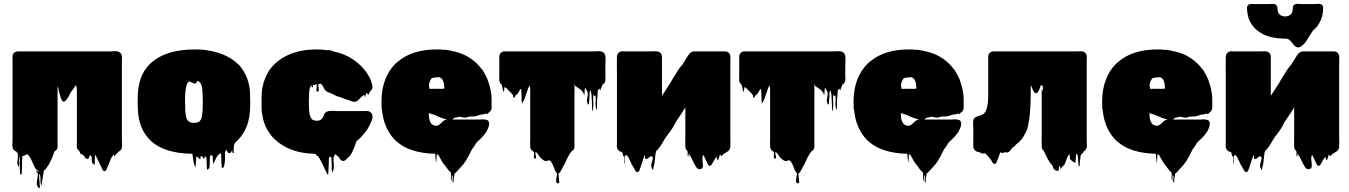

<svg xmlns="http://www.w3.org/2000/svg" viewBox="-20 -786 6984 994"><path d="M611 -59Q611 -49 612 -38Q613 -27 610 -18Q610 -18 608 -14Q607 -11 603 -7Q599 -3 594 -1L586 7Q585 10 582 11L576 18Q575 19 574 21.5Q573 24 572 23Q570 20 570 13Q557 26 550.5 44.5Q544 63 536 80Q535 84 531 92Q527 100 520 100Q514 99 510 90.5Q506 82 504 78L477 22Q476 20 475 18Q474 16 473 15Q471 28 471 41.5Q471 55 469 69Q468 70 467 67.5Q466 65 465 64Q463 62 460 60Q457 58 457 55Q454 43 455 39Q456 35 455.5 31Q455 27 449 17Q451 15 448 17.5Q445 20 445 20Q442 24 439.5 31.5Q437 39 429 36Q422 34 419.5 28.5Q417 23 413 19Q408 13 409.5 15.5Q411 18 406 14Q404 12 402 11Q402 12 400 14Q399 15 398.5 12Q398 9 396 8Q395 5 393 1.5Q391 -2 389 -6Q384 -9 380 -16Q380 -17 379.5 -17.5Q379 -18 379 -19Q379 -20 378.5 -21Q378 -22 378 -23Q377 -29 377.5 -35.5Q378 -42 378 -48V-325L374 -345Q371 -343 369 -339.5Q367 -336 366 -335Q361 -328 356.5 -322Q352 -316 347 -309Q347 -308 346.5 -308Q346 -308 346 -307L342 -300Q341 -298 340 -296Q339 -294 338 -292L334 -285Q332 -281 326.5 -273Q321 -265 314.5 -261Q308 -257 302 -265Q301 -267 300 -269Q299 -271 298 -272Q296 -275 294 -281Q292 -288 290 -295Q288 -302 286 -309Q282 -327 282 -329Q282 -331 278 -341V-47Q278 -41 278.5 -34.5Q279 -28 278 -22Q277 -19 275.5 -15Q274 -11 271 -9Q268 -5 263 -3Q259 3 256 13Q256 16 254 20Q254 21 253.5 21.5Q253 22 253 23L251 28Q245 41 239 53.5Q233 66 225 77L222 82Q220 84 220 85L214 92Q211 95 207 97Q206 104 205.5 110Q205 116 203 123Q202 130 201 136.5Q200 143 198 150Q197 156 196 167.5Q195 179 193 173Q189 159 189.5 144.5Q190 130 187 117Q187 115 185 115.5Q183 116 183 117Q182 128 184 147.5Q186 167 186.5 180Q187 193 179 185Q170 176 170.5 163Q171 150 174 136Q177 122 175 110Q164 99 165 98.5Q166 98 171.5 101Q177 104 179 103.5Q181 103 170 93Q167 91 163 85Q162 83 160.5 80Q159 77 157 74L154 68Q151 60 147.5 52.5Q144 45 140 37Q138 33 135.5 29.5Q133 26 131 23Q131 21 123 14Q122 14 120 12Q119 12 116 15Q113 16 110 17.5Q107 19 104 20Q103 21 100 21Q96 21 96 21Q94 43 94 67.5Q94 92 92 115Q92 116 90.5 117.5Q89 119 88 118Q84 116 84 112Q82 89 83.5 66.5Q85 44 80 22Q79 15 79 24.5Q79 34 80 48Q81 62 80 72Q79 82 76 76Q67 62 70.5 44Q74 26 72 10Q61 -1 62.5 -0.5Q64 0 69.5 5Q75 10 76.5 10.5Q78 11 67 0L60 -3Q54 -6 50 -11Q48 -13 46 -19Q44 -27 44 -33Q44 -41 44.5 -50Q45 -59 45 -67V-473Q45 -478 44.5 -483.5Q44 -489 45 -494Q45 -498 47 -504Q49 -508 50 -509Q53 -515 62 -518Q68 -520 72 -520H552Q562 -520 573 -521Q584 -522 593 -519Q597 -517 599 -515Q606 -511 609 -503Q611 -499 611 -497Q612 -491 611.5 -485Q611 -479 611 -473Z M1275 -276Q1276 -260 1275.5 -244Q1275 -228 1274 -213Q1272 -182 1265 -155.5Q1258 -129 1245 -107Q1241 -100 1237 -93Q1233 -86 1228 -79Q1223 -73 1217 -68Q1217 -67 1216.5 -66.5Q1216 -66 1216 -66Q1212 -60 1206 -56Q1205 -55 1204 -54Q1203 -53 1201 -51Q1200 -50 1199 -49Q1198 -48 1197 -47L1191 -34Q1191 -30 1191 -26.5Q1191 -23 1190 -19Q1189 -12 1190 -0.5Q1191 11 1186 7Q1183 4 1182.5 -0.5Q1182 -5 1182 -9Q1182 -7 1180 -5Q1179 -2 1176.5 1.5Q1174 5 1170 6Q1163 9 1158.5 1.5Q1154 -6 1152 -10Q1152 -10 1152 -10.5Q1152 -11 1151 -12Q1144 1 1145 17.5Q1146 34 1144 50Q1144 54 1143 59.5Q1142 65 1141 70Q1140 76 1136 81Q1136 84 1132 84Q1128 82 1128 79Q1126 62 1126 44Q1126 26 1124 9Q1124 9 1123.5 8.5Q1123 8 1122 8Q1119 9 1116 11Q1113 13 1111 15Q1104 22 1099 32Q1096 38 1093.5 44Q1091 50 1088 55Q1087 56 1085.5 59.5Q1084 63 1084 62Q1082 51 1082 40Q1082 29 1080 19Q1082 19 1074.5 18.5Q1067 18 1068 19Q1066 35 1066 51Q1066 67 1064 83Q1064 84 1060.5 87Q1057 90 1056 91Q1055 92 1053.5 92.5Q1052 93 1052 92Q1050 75 1050 57.5Q1050 40 1047 23Q1044 24 1042 26Q1040 28 1040 28Q1039 29 1038.5 31.5Q1038 34 1036 36Q1035 36 1031 32Q1030 30 1029.5 28Q1029 26 1027 25Q1027 24 1026.5 24Q1026 24 1026 24Q1025 23 1025 23.5Q1025 24 1024 23H1018Q1018 27 1018 31Q1018 35 1016 40Q1016 40 1008 31Q1003 26 1003 26.5Q1003 27 1000 26Q996 26 996 25Q995 39 994.5 52.5Q994 66 992 80Q992 82 990.5 78Q989 74 988 72Q987 69 986 66.5Q985 64 984 61Q981 48 979.5 35.5Q978 23 976 10H970Q834 7 765 -53L759 -59Q700 -115 694 -213Q691 -260 694 -307Q702 -418 778.5 -474Q855 -530 988 -530H997Q1011 -530 1025 -529Q1039 -528 1052 -526Q1054 -526 1055 -525Q1158 -510 1220 -447Q1222 -445 1225.5 -440.5Q1229 -436 1230 -434Q1258 -397 1268 -351Q1268 -350 1268.5 -349Q1269 -348 1269 -347Q1273 -330 1274 -311.5Q1275 -293 1275 -276ZM957 -157Q960 -155 964 -153Q975 -150 981 -150Q987 -150 993 -151H999Q1003 -153 1006.5 -154.5Q1010 -156 1013 -158Q1021 -166 1023.5 -177Q1026 -188 1027 -198Q1028 -204 1028.5 -211Q1029 -218 1029 -225Q1030 -239 1030 -258Q1030 -277 1029 -292Q1029 -297 1029 -302Q1029 -307 1028 -311Q1028 -315 1027.5 -318.5Q1027 -322 1027 -326Q1024 -352 1013 -361Q1009 -365 1007.5 -365.5Q1006 -366 1004 -366Q1003 -366 1002 -366.5Q1001 -367 1000 -366Q999 -365 998.5 -361.5Q998 -358 996 -356Q995 -354 990.5 -353.5Q986 -353 984 -354Q978 -355 973 -360H967Q966 -361 965 -362.5Q964 -364 962 -365Q959 -365 956 -362Q949 -356 946 -345.5Q943 -335 941 -321Q940 -318 940 -313Q940 -310 939.5 -306.5Q939 -303 939 -299Q938 -291 938 -280Q938 -269 938 -258Q938 -251 938.5 -244.5Q939 -238 939 -231Q939 -224 939 -217Q939 -210 940 -205Q942 -187 944.5 -177Q947 -167 957 -157Z M1902 -201Q1908 -195 1908 -187Q1910 -174 1904 -160.5Q1898 -147 1893 -137Q1884 -118 1872.5 -103.5Q1861 -89 1848 -75Q1845 -72 1840.5 -68Q1836 -64 1834 -62Q1832 -61 1829 -58Q1829 -58 1827 -56Q1823 -49 1820 -40Q1817 -31 1814 -23Q1810 -15 1806 -5Q1802 5 1797 13L1791 21L1790 22Q1787 25 1784.5 27.5Q1782 30 1779 32Q1776 35 1773.5 38Q1771 41 1767 44Q1760 49 1752 46.5Q1744 44 1739 37Q1738 35 1737.5 32.5Q1737 30 1735 29Q1733 27 1733 26Q1729 24 1724 19Q1721 17 1719 14Q1717 12 1717 12Q1707 22 1706.5 35Q1706 48 1708 62Q1710 76 1707 90Q1707 93 1703 99Q1702 101 1701 105.5Q1700 110 1699 108Q1697 87 1697 66.5Q1697 46 1695 25Q1695 25 1691 27Q1690 27 1689.5 27.5Q1689 28 1687 28Q1684 28 1683 29Q1682 51 1681.5 74.5Q1681 98 1679 121Q1679 122 1678 119.5Q1677 117 1675 116L1671 109Q1668 103 1665 96.5Q1662 90 1659 84Q1649 60 1635 36Q1630 27 1625 20Q1625 22 1623 22Q1622 23 1619 17Q1613 10 1606 10Q1477 7 1400 -67L1396 -71Q1374 -94 1358.5 -124.5Q1343 -155 1338 -192Q1334 -210 1334 -228Q1334 -246 1334 -265V-266Q1334 -274 1334 -282.5Q1334 -291 1335 -300Q1335 -305 1335.5 -310Q1336 -315 1337 -320Q1337 -322 1337 -325Q1337 -328 1338 -331Q1338 -332 1338.5 -333Q1339 -334 1339 -335Q1344 -361 1354 -384.5Q1364 -408 1378 -428Q1380 -431 1385 -436Q1423 -482 1482.5 -506Q1542 -530 1615 -530Q1621 -530 1627 -530Q1633 -530 1638 -529Q1644 -531 1649 -529L1673 -526Q1687 -528 1696 -524L1702 -521Q1767 -507 1809 -477.5Q1851 -448 1876 -413Q1878 -410 1880.5 -406.5Q1883 -403 1885 -399Q1898 -380 1904 -356Q1905 -355 1905 -353.5Q1905 -352 1906 -350Q1910 -336 1907 -327Q1907 -326 1906.5 -325.5Q1906 -325 1906 -325Q1905 -321 1903 -319.5Q1901 -318 1899 -316Q1898 -315 1897 -313.5Q1896 -312 1895 -310Q1895 -310 1893 -306Q1891 -302 1889 -300Q1888 -299 1887.5 -296Q1887 -293 1885 -294Q1883 -296 1883 -299.5Q1883 -303 1881 -305Q1880 -306 1877 -303Q1875 -301 1873 -295Q1872 -292 1871.5 -288.5Q1871 -285 1869 -285Q1867 -285 1867 -289.5Q1867 -294 1865 -295Q1865 -296 1861 -292Q1857 -288 1853 -286Q1845 -279 1835 -268.5Q1825 -258 1813 -259Q1805 -259 1797 -263Q1789 -267 1781 -269Q1777 -271 1771.5 -272Q1766 -273 1761 -275Q1757 -277 1752 -279.5Q1747 -282 1742 -283Q1736 -285 1729.5 -286.5Q1723 -288 1718 -291Q1713 -293 1708 -296Q1703 -299 1698 -301Q1693 -304 1687.5 -305.5Q1682 -307 1677 -309Q1673 -311 1671 -313Q1663 -317 1658 -327Q1654 -334 1650.5 -341.5Q1647 -349 1640 -353L1634 -347Q1638 -351 1638 -353Q1637 -353 1633.5 -352Q1630 -351 1628 -350V-341Q1629 -337 1629.5 -333.5Q1630 -330 1630 -326Q1632 -318 1629 -315Q1628 -312 1625.5 -312Q1623 -312 1621 -312L1620 -313Q1618 -315 1618 -320Q1618 -325 1619 -330.5Q1620 -336 1620 -341V-346Q1620 -349 1619.5 -349.5Q1619 -350 1619 -350Q1618 -350 1617 -349.5Q1616 -349 1615 -349Q1611 -347 1611 -347Q1610 -346 1606 -346Q1605 -346 1603.5 -347Q1602 -348 1601 -346Q1600 -344 1600 -338Q1600 -332 1597 -333Q1592 -335 1592 -340Q1592 -345 1593 -348Q1591 -346 1591 -346Q1589 -342 1589 -342Q1588 -340 1587 -337Q1586 -334 1585 -332Q1582 -326 1582 -318Q1581 -313 1580.5 -307Q1580 -301 1580 -295V-290Q1580 -286 1580 -281.5Q1580 -277 1579 -272Q1579 -258 1579 -246.5Q1579 -235 1580 -224V-218Q1581 -216 1581 -211Q1581 -206 1582 -204Q1582 -201 1582.5 -198.5Q1583 -196 1583 -193Q1584 -192 1584 -190.5Q1584 -189 1585 -187Q1589 -174 1597 -167Q1599 -165 1606 -163Q1608 -162 1612 -162Q1616 -161 1619 -161Q1622 -161 1626 -161Q1628 -162 1630.5 -162Q1633 -162 1635 -163Q1638 -165 1641.5 -167Q1645 -169 1647 -172Q1648 -174 1649 -175Q1650 -176 1651 -177L1657 -191Q1660 -200 1668 -205Q1670 -208 1673.5 -208.5Q1677 -209 1676 -209Q1680 -211 1683 -211Q1691 -213 1703.5 -212Q1716 -211 1726 -211H1857Q1864 -211 1871.5 -211.5Q1879 -212 1886 -211Q1892 -209 1895 -207L1900 -204Q1902 -202 1902 -201Z M2329 137Q2328 142 2328 153Q2328 164 2325 159Q2321 151 2323.5 140.5Q2326 130 2321 122Q2319 118 2319 126.5Q2319 135 2319 143Q2319 151 2317 148Q2313 138 2314.5 127.5Q2316 117 2314 107Q2309 103 2304.5 98Q2300 93 2297 89Q2293 84 2290 79.5Q2287 75 2284 71Q2276 63 2269 51L2257 30Q2257 29 2254 23.5Q2251 18 2249 16Q2247 14 2245 13Q2241 13 2241 16Q2240 26 2240 35.5Q2240 45 2238 55Q2238 57 2237 52Q2236 47 2236 44Q2235 36 2234.5 27Q2234 18 2233 10H2227Q2167 8 2118 -7Q2069 -22 2034 -53L2028 -58L2021 -65Q1995 -93 1978.5 -131Q1962 -169 1957 -221Q1956 -221 1956 -223Q1955 -225 1955 -233Q1955 -234 1955.5 -235Q1956 -236 1956 -237Q1955 -242 1955 -247.5Q1955 -253 1955 -259V-266Q1956 -326 1974 -373Q1992 -420 2024 -453Q2026 -454 2026.5 -455Q2027 -456 2028 -457Q2029 -458 2032 -460.5Q2035 -463 2035 -463Q2038 -466 2040 -467Q2114 -530 2240 -530H2261Q2265 -530 2266 -529Q2275 -529 2279 -528Q2293 -529 2300 -526Q2305 -525 2310 -524.5Q2315 -524 2320 -522Q2372 -512 2410 -487.5Q2448 -463 2473 -429Q2478 -425 2481 -419Q2484 -413 2487 -408L2495 -394Q2496 -391 2497.5 -388.5Q2499 -386 2500 -383Q2502 -380 2503 -377Q2504 -374 2505 -371Q2510 -357 2514.5 -342Q2519 -327 2521 -312Q2521 -308 2522 -306Q2524 -298 2524 -290Q2524 -282 2525 -274V-228Q2525 -214 2513 -205Q2510 -203 2506 -199Q2504 -194 2502 -194Q2502 -194 2498 -198Q2496 -198 2492 -197Q2488 -196 2486 -195Q2482 -194 2479 -193.5Q2476 -193 2472 -193Q2464 -192 2457 -189Q2450 -186 2442 -184Q2436 -183 2429 -183Q2422 -183 2415 -183Q2406 -182 2398.5 -179Q2391 -176 2383 -177Q2377 -178 2371 -179.5Q2365 -181 2358 -182Q2354 -181 2350.5 -180Q2347 -179 2343 -178Q2340 -177 2337 -177Q2334 -177 2331 -175Q2328 -173 2322 -167H2459Q2463 -167 2467.5 -167.5Q2472 -168 2477 -168H2482Q2488 -168 2496 -166Q2498 -166 2499 -165.5Q2500 -165 2501 -165Q2508 -162 2511 -154Q2513 -148 2512 -144Q2512 -137 2509 -128L2506 -120Q2500 -104 2490 -93Q2486 -88 2482 -83Q2478 -78 2473 -73Q2469 -69 2465 -65Q2461 -61 2456 -57L2450 -51Q2445 -46 2441.5 -39.5Q2438 -33 2434 -27Q2431 -24 2430 -22Q2432 -24 2430 -20Q2428 -16 2426 -18Q2424 -13 2421.5 -9Q2419 -5 2415 3Q2413 8 2410.5 12.5Q2408 17 2406 22Q2400 33 2395 40Q2394 43 2392.5 45.5Q2391 48 2389 50L2385 56Q2384 57 2383 59Q2382 61 2380 63Q2374 70 2368 76.5Q2362 83 2356 90L2349 97Q2347 100 2344.5 103Q2342 106 2339 108Q2335 112 2333 112Q2332 118 2331.5 124.5Q2331 131 2329 137ZM2204 -326H2209Q2222 -326 2235 -326.5Q2248 -327 2261 -326L2280 -327V-339Q2279 -340 2279 -341Q2279 -345 2278.5 -350Q2278 -355 2277 -359L2271 -373Q2270 -374 2270 -374.5Q2270 -375 2269 -376Q2264 -383 2258 -385Q2258 -386 2255 -386H2254Q2247 -386 2240 -385.5Q2233 -385 2226 -384Q2224 -383 2220.5 -382.5Q2217 -382 2214 -380Q2213 -379 2213 -378.5Q2213 -378 2212 -377Q2210 -375 2209 -372Q2208 -369 2206 -367Q2200 -351 2200.5 -344Q2201 -337 2204 -326ZM2231 -136Q2233 -135 2243 -135Q2249 -137 2254.5 -141Q2260 -145 2264 -149L2273 -158Q2281 -164 2285 -165Q2289 -166 2294 -167Q2287 -169 2280.5 -171Q2274 -173 2267 -175Q2256 -179 2245.5 -184Q2235 -189 2224 -193L2204 -199Q2202 -201 2200 -201V-196Q2200 -195 2200.5 -187.5Q2201 -180 2201 -178Q2202 -167 2206.5 -156.5Q2211 -146 2219 -140L2227 -137Q2228 -136 2231 -136Z M3114 -395Q3114 -389 3114.5 -382.5Q3115 -376 3114 -370Q3114 -365 3113 -363Q3112 -362 3112 -361Q3112 -360 3111 -359Q3113 -361 3109.5 -357Q3106 -353 3107 -354Q3106 -353 3105 -352Q3104 -351 3103 -350Q3103 -350 3102.5 -349.5Q3102 -349 3101 -349Q3101 -349 3100.5 -348.5Q3100 -348 3099 -348Q3098 -346 3097.5 -343Q3097 -340 3095 -338Q3093 -332 3091 -328Q3090 -326 3089.5 -321.5Q3089 -317 3087 -319Q3085 -321 3085 -328Q3084 -327 3083 -326Q3082 -325 3081 -324Q3079 -322 3079 -322Q3078 -321 3077 -320.5Q3076 -320 3075 -319Q3074 -306 3073.5 -293Q3073 -280 3071 -267Q3071 -260 3071 -246Q3071 -232 3070.5 -223Q3070 -214 3067 -221Q3062 -238 3063.5 -256.5Q3065 -275 3063 -292Q3063 -294 3062 -292Q3061 -290 3060 -290Q3059 -289 3058 -289.5Q3057 -290 3056 -290Q3055 -291 3053.5 -294Q3052 -297 3052 -295Q3050 -275 3051.5 -254Q3053 -233 3048 -213Q3046 -206 3045.5 -215.5Q3045 -225 3045 -239.5Q3045 -254 3044 -262Q3043 -278 3043 -284Q3043 -290 3042.5 -296Q3042 -302 3038 -317Q3038 -317 3037.5 -316.5Q3037 -316 3036 -316L3033 -313Q3032 -297 3031.5 -281Q3031 -265 3029 -249Q3029 -248 3027 -246Q3025 -244 3024 -245Q3017 -260 3019 -272Q3021 -284 3023 -295.5Q3025 -307 3015 -322L3009 -333Q3007 -323 3007 -313.5Q3007 -304 3005 -294Q3004 -292 3003 -296.5Q3002 -301 3001 -303Q3000 -306 2997.5 -309Q2995 -312 2993 -315Q2989 -321 2978 -327.5Q2967 -334 2958 -341Q2950 -357 2950 -357Q2950 -357 2952.5 -349.5Q2955 -342 2954 -337Q2955 -331 2954.5 -325Q2954 -319 2954 -312V-31Q2954 -28 2954 -24.5Q2954 -21 2953 -18L2950 -12L2947 -9Q2946 -8 2945.5 -7Q2945 -6 2943 -5Q2943 -5 2942.5 -4.5Q2942 -4 2941 -4Q2941 -4 2940.5 -3.5Q2940 -3 2939 -3Q2938 0 2932 7L2931 8Q2930 9 2927.5 14.5Q2925 20 2921 25Q2919 29 2916.5 34Q2914 39 2912 44L2903 63Q2902 65 2901 67Q2900 69 2898 71Q2891 86 2881 103Q2875 111 2872 112Q2871 120 2873 133Q2875 146 2875.5 155.5Q2876 165 2867 163Q2859 161 2859 151.5Q2859 142 2861.5 130.5Q2864 119 2863 110Q2862 109 2862 108Q2861 108 2860.5 107.5Q2860 107 2860 107L2855 99Q2855 99 2855 98.5Q2855 98 2854 98Q2854 97 2853.5 96.5Q2853 96 2853 95Q2851 91 2851 90Q2847 79 2842.5 69Q2838 59 2832 50Q2831 49 2830 48Q2829 47 2828 46Q2825 44 2822 44Q2819 44 2816 45Q2813 48 2808 48Q2801 48 2794 43.5Q2787 39 2782 34L2774 26Q2769 19 2764.5 11.5Q2760 4 2752 0Q2751 9 2754.5 22.5Q2758 36 2750 35Q2742 34 2744.5 21.5Q2747 9 2743 -1L2737 -4Q2725 -13 2725 -28Q2724 -39 2724.5 -50Q2725 -61 2725 -70V-329L2721 -345Q2721 -344 2717 -334.5Q2713 -325 2713 -325Q2709 -312 2704 -298.5Q2699 -285 2694 -271Q2690 -262 2686 -256Q2685 -254 2683.5 -251Q2682 -248 2682 -249Q2680 -268 2680 -287Q2680 -306 2678 -325Q2678 -324 2673 -324Q2671 -320 2669 -316Q2667 -312 2664 -308Q2660 -299 2651 -294Q2651 -293 2646.5 -286.5Q2642 -280 2642 -280Q2638 -278 2638 -284Q2635 -291 2635.5 -291.5Q2636 -292 2636 -293Q2636 -294 2630 -301L2612 -319Q2609 -322 2606 -325.5Q2603 -329 2596 -333Q2594 -335 2592 -335Q2590 -330 2590.5 -322.5Q2591 -315 2587 -310Q2586 -308 2585.5 -314Q2585 -320 2583 -324L2580 -337Q2579 -339 2578.5 -342Q2578 -345 2577 -348Q2569 -354 2566 -364Q2565 -366 2565 -370Q2564 -378 2564.5 -385Q2565 -392 2565 -399V-493Q2565 -508 2578 -516Q2578 -516 2578.5 -516.5Q2579 -517 2580 -517Q2582 -519 2584.5 -519Q2587 -519 2589 -520H3055Q3060 -520 3065 -520.5Q3070 -521 3075 -521Q3081 -521 3087 -520.5Q3093 -520 3098 -518Q3102 -516 3103 -515Q3109 -512 3112 -503Q3114 -499 3114 -495Q3115 -491 3115 -487Q3115 -483 3115 -479Q3114 -458 3114 -437Q3114 -416 3114 -395Z M3761 -60Q3761 -53 3761.5 -46.5Q3762 -40 3761 -33V-24Q3760 -15 3755 -9L3749 -3Q3745 0 3739.5 3Q3734 6 3730 9Q3727 11 3724 13.5Q3721 16 3718 19Q3717 20 3716 22Q3715 24 3714 23Q3707 12 3710.5 12.5Q3714 13 3717 15.5Q3720 18 3710 15H3709H3708Q3708 15 3706 17Q3705 20 3704.5 23.5Q3704 27 3702 31Q3701 33 3700.5 36Q3700 39 3698 41Q3696 43 3694 41Q3692 38 3692 34Q3692 30 3690 27Q3688 28 3686 30Q3683 33 3681 37Q3676 44 3672.5 51.5Q3669 59 3664 66Q3663 67 3662 68.5Q3661 70 3659 71Q3657 73 3654 73Q3650 73 3647 68Q3646 66 3645 64Q3644 62 3643 61Q3637 50 3632.5 39Q3628 28 3623 18Q3619 18 3619 18Q3615 33 3617.5 49Q3620 65 3619 76.5Q3618 88 3603 90Q3596 91 3591.5 87Q3587 83 3583 77Q3575 65 3569 51.5Q3563 38 3556 25L3550 17Q3549 15 3548.5 12Q3548 9 3546 10Q3544 13 3544 20.5Q3544 28 3542 25Q3539 18 3540 10.5Q3541 3 3539 -4Q3535 -8 3533 -11Q3531 -15 3530 -16Q3530 -17 3529.5 -17.5Q3529 -18 3529 -19Q3528 -22 3528 -25.5Q3528 -29 3528 -33Q3527 -45 3527.5 -57Q3528 -69 3528 -80V-230Q3524 -223 3519 -215.5Q3514 -208 3509 -200L3481 -158Q3474 -145 3467 -132.5Q3460 -120 3452 -109Q3450 -106 3448 -103Q3446 -100 3444 -98Q3440 -92 3436 -87Q3432 -82 3428 -77L3421 -66Q3414 -54 3406.5 -41.5Q3399 -29 3388 -15Q3385 -11 3381 -8Q3380 -7 3379 -6Q3378 -5 3377 -4Q3373 10 3372 25Q3371 40 3369 54Q3368 59 3367 65Q3366 71 3364 77Q3363 81 3362 89Q3361 97 3360 93Q3351 82 3351.5 71Q3352 60 3355.5 50.5Q3359 41 3359.5 33.5Q3360 26 3350 22Q3348 24 3345 26Q3342 28 3340 30Q3336 33 3332.5 35Q3329 37 3324 37Q3323 37 3322 37.5Q3321 38 3320 37Q3319 32 3319 26Q3319 20 3318 15Q3316 18 3314 26Q3309 41 3304 56Q3299 71 3294 86Q3293 90 3289.5 97.5Q3286 105 3280 105Q3277 105 3276 104Q3272 102 3269.5 97.5Q3267 93 3265 90Q3263 86 3261 82.5Q3259 79 3257 76Q3254 70 3250.5 64.5Q3247 59 3245 53Q3241 45 3237.5 37Q3234 29 3229 22Q3227 20 3225 18.5Q3223 17 3221 16Q3216 19 3215.5 32Q3215 45 3215.5 55Q3216 65 3213 59Q3212 57 3213 43.5Q3214 30 3212 18Q3212 21 3209 23Q3206 25 3206 20Q3206 15 3205 12Q3204 9 3203 6.5Q3202 4 3201 1Q3200 1 3199 0.5Q3198 0 3196 0Q3195 0 3194.5 -0.5Q3194 -1 3192 -1Q3184 -4 3179 -11Q3177 -13 3175 -19Q3173 -26 3173.5 -35Q3174 -44 3174 -51V-405Q3174 -423 3173.5 -447Q3173 -471 3174 -493Q3174 -504 3182 -512Q3184 -514 3186.5 -516Q3189 -518 3193 -519Q3198 -521 3203.5 -520.5Q3209 -520 3214 -520H3352Q3359 -520 3367 -520.5Q3375 -521 3382 -520Q3385 -520 3388 -519Q3391 -518 3394 -516Q3396 -515 3398 -513Q3401 -512 3402 -509Q3404 -507 3404 -505Q3406 -501 3406.5 -497Q3407 -493 3407 -490V-290L3445 -348Q3446 -349 3448 -353Q3456 -367 3465 -382Q3474 -397 3483 -411L3494 -428Q3506 -445 3514 -453Q3514 -454 3514.5 -454.5Q3515 -455 3515 -455L3521 -465L3537 -490Q3543 -500 3551 -510Q3556 -514 3560.5 -516.5Q3565 -519 3571 -520H3734Q3738 -520 3744 -518Q3745 -518 3745.5 -517.5Q3746 -517 3747 -517Q3755 -513 3758 -505Q3761 -501 3761 -495Q3762 -488 3761.5 -480Q3761 -472 3761 -465Z M4356 -395Q4356 -389 4356.5 -382.5Q4357 -376 4356 -370Q4356 -365 4355 -363Q4354 -362 4354 -361Q4354 -360 4353 -359Q4355 -361 4351.5 -357Q4348 -353 4349 -354Q4348 -353 4347 -352Q4346 -351 4345 -350Q4345 -350 4344.5 -349.5Q4344 -349 4343 -349Q4343 -349 4342.5 -348.5Q4342 -348 4341 -348Q4340 -346 4339.5 -343Q4339 -340 4337 -338Q4335 -332 4333 -328Q4332 -326 4331.5 -321.5Q4331 -317 4329 -319Q4327 -321 4327 -328Q4326 -327 4325 -326Q4324 -325 4323 -324Q4321 -322 4321 -322Q4320 -321 4319 -320.5Q4318 -320 4317 -319Q4316 -306 4315.5 -293Q4315 -280 4313 -267Q4313 -260 4313 -246Q4313 -232 4312.5 -223Q4312 -214 4309 -221Q4304 -238 4305.5 -256.5Q4307 -275 4305 -292Q4305 -294 4304 -292Q4303 -290 4302 -290Q4301 -289 4300 -289.5Q4299 -290 4298 -290Q4297 -291 4295.5 -294Q4294 -297 4294 -295Q4292 -275 4293.5 -254Q4295 -233 4290 -213Q4288 -206 4287.5 -215.5Q4287 -225 4287 -239.5Q4287 -254 4286 -262Q4285 -278 4285 -284Q4285 -290 4284.5 -296Q4284 -302 4280 -317Q4280 -317 4279.5 -316.5Q4279 -316 4278 -316L4275 -313Q4274 -297 4273.5 -281Q4273 -265 4271 -249Q4271 -248 4269 -246Q4267 -244 4266 -245Q4259 -260 4261 -272Q4263 -284 4265 -295.5Q4267 -307 4257 -322L4251 -333Q4249 -323 4249 -313.5Q4249 -304 4247 -294Q4246 -292 4245 -296.5Q4244 -301 4243 -303Q4242 -306 4239.5 -309Q4237 -312 4235 -315Q4231 -321 4220 -327.5Q4209 -334 4200 -341Q4192 -357 4192 -357Q4192 -357 4194.5 -349.5Q4197 -342 4196 -337Q4197 -331 4196.5 -325Q4196 -319 4196 -312V-31Q4196 -28 4196 -24.5Q4196 -21 4195 -18L4192 -12L4189 -9Q4188 -8 4187.5 -7Q4187 -6 4185 -5Q4185 -5 4184.5 -4.5Q4184 -4 4183 -4Q4183 -4 4182.5 -3.5Q4182 -3 4181 -3Q4180 0 4174 7L4173 8Q4172 9 4169.5 14.5Q4167 20 4163 25Q4161 29 4158.5 34Q4156 39 4154 44L4145 63Q4144 65 4143 67Q4142 69 4140 71Q4133 86 4123 103Q4117 111 4114 112Q4113 120 4115 133Q4117 146 4117.5 155.5Q4118 165 4109 163Q4101 161 4101 151.5Q4101 142 4103.5 130.5Q4106 119 4105 110Q4104 109 4104 108Q4103 108 4102.5 107.5Q4102 107 4102 107L4097 99Q4097 99 4097 98.5Q4097 98 4096 98Q4096 97 4095.5 96.5Q4095 96 4095 95Q4093 91 4093 90Q4089 79 4084.5 69Q4080 59 4074 50Q4073 49 4072 48Q4071 47 4070 46Q4067 44 4064 44Q4061 44 4058 45Q4055 48 4050 48Q4043 48 4036 43.5Q4029 39 4024 34L4016 26Q4011 19 4006.5 11.5Q4002 4 3994 0Q3993 9 3996.5 22.5Q4000 36 3992 35Q3984 34 3986.5 21.5Q3989 9 3985 -1L3979 -4Q3967 -13 3967 -28Q3966 -39 3966.5 -50Q3967 -61 3967 -70V-329L3963 -345Q3963 -344 3959 -334.5Q3955 -325 3955 -325Q3951 -312 3946 -298.5Q3941 -285 3936 -271Q3932 -262 3928 -256Q3927 -254 3925.5 -251Q3924 -248 3924 -249Q3922 -268 3922 -287Q3922 -306 3920 -325Q3920 -324 3915 -324Q3913 -320 3911 -316Q3909 -312 3906 -308Q3902 -299 3893 -294Q3893 -293 3888.5 -286.5Q3884 -280 3884 -280Q3880 -278 3880 -284Q3877 -291 3877.5 -291.5Q3878 -292 3878 -293Q3878 -294 3872 -301L3854 -319Q3851 -322 3848 -325.5Q3845 -329 3838 -333Q3836 -335 3834 -335Q3832 -330 3832.5 -322.5Q3833 -315 3829 -310Q3828 -308 3827.5 -314Q3827 -320 3825 -324L3822 -337Q3821 -339 3820.5 -342Q3820 -345 3819 -348Q3811 -354 3808 -364Q3807 -366 3807 -370Q3806 -378 3806.5 -385Q3807 -392 3807 -399V-493Q3807 -508 3820 -516Q3820 -516 3820.5 -516.5Q3821 -517 3822 -517Q3824 -519 3826.5 -519Q3829 -519 3831 -520H4297Q4302 -520 4307 -520.5Q4312 -521 4317 -521Q4323 -521 4329 -520.5Q4335 -520 4340 -518Q4344 -516 4345 -515Q4351 -512 4354 -503Q4356 -499 4356 -495Q4357 -491 4357 -487Q4357 -483 4357 -479Q4356 -458 4356 -437Q4356 -416 4356 -395Z M4773 137Q4772 142 4772 153Q4772 164 4769 159Q4765 151 4767.5 140.5Q4770 130 4765 122Q4763 118 4763 126.5Q4763 135 4763 143Q4763 151 4761 148Q4757 138 4758.5 127.5Q4760 117 4758 107Q4753 103 4748.5 98Q4744 93 4741 89Q4737 84 4734 79.5Q4731 75 4728 71Q4720 63 4713 51L4701 30Q4701 29 4698 23.5Q4695 18 4693 16Q4691 14 4689 13Q4685 13 4685 16Q4684 26 4684 35.5Q4684 45 4682 55Q4682 57 4681 52Q4680 47 4680 44Q4679 36 4678.5 27Q4678 18 4677 10H4671Q4611 8 4562 -7Q4513 -22 4478 -53L4472 -58L4465 -65Q4439 -93 4422.5 -131Q4406 -169 4401 -221Q4400 -221 4400 -223Q4399 -225 4399 -233Q4399 -234 4399.5 -235Q4400 -236 4400 -237Q4399 -242 4399 -247.5Q4399 -253 4399 -259V-266Q4400 -326 4418 -373Q4436 -420 4468 -453Q4470 -454 4470.5 -455Q4471 -456 4472 -457Q4473 -458 4476 -460.5Q4479 -463 4479 -463Q4482 -466 4484 -467Q4558 -530 4684 -530H4705Q4709 -530 4710 -529Q4719 -529 4723 -528Q4737 -529 4744 -526Q4749 -525 4754 -524.5Q4759 -524 4764 -522Q4816 -512 4854 -487.5Q4892 -463 4917 -429Q4922 -425 4925 -419Q4928 -413 4931 -408L4939 -394Q4940 -391 4941.5 -388.5Q4943 -386 4944 -383Q4946 -380 4947 -377Q4948 -374 4949 -371Q4954 -357 4958.5 -342Q4963 -327 4965 -312Q4965 -308 4966 -306Q4968 -298 4968 -290Q4968 -282 4969 -274V-228Q4969 -214 4957 -205Q4954 -203 4950 -199Q4948 -194 4946 -194Q4946 -194 4942 -198Q4940 -198 4936 -197Q4932 -196 4930 -195Q4926 -194 4923 -193.5Q4920 -193 4916 -193Q4908 -192 4901 -189Q4894 -186 4886 -184Q4880 -183 4873 -183Q4866 -183 4859 -183Q4850 -182 4842.5 -179Q4835 -176 4827 -177Q4821 -178 4815 -179.5Q4809 -181 4802 -182Q4798 -181 4794.5 -180Q4791 -179 4787 -178Q4784 -177 4781 -177Q4778 -177 4775 -175Q4772 -173 4766 -167H4903Q4907 -167 4911.5 -167.5Q4916 -168 4921 -168H4926Q4932 -168 4940 -166Q4942 -166 4943 -165.5Q4944 -165 4945 -165Q4952 -162 4955 -154Q4957 -148 4956 -144Q4956 -137 4953 -128L4950 -120Q4944 -104 4934 -93Q4930 -88 4926 -83Q4922 -78 4917 -73Q4913 -69 4909 -65Q4905 -61 4900 -57L4894 -51Q4889 -46 4885.5 -39.5Q4882 -33 4878 -27Q4875 -24 4874 -22Q4876 -24 4874 -20Q4872 -16 4870 -18Q4868 -13 4865.5 -9Q4863 -5 4859 3Q4857 8 4854.5 12.5Q4852 17 4850 22Q4844 33 4839 40Q4838 43 4836.5 45.5Q4835 48 4833 50L4829 56Q4828 57 4827 59Q4826 61 4824 63Q4818 70 4812 76.5Q4806 83 4800 90L4793 97Q4791 100 4788.5 103Q4786 106 4783 108Q4779 112 4777 112Q4776 118 4775.5 124.5Q4775 131 4773 137ZM4648 -326H4653Q4666 -326 4679 -326.5Q4692 -327 4705 -326L4724 -327V-339Q4723 -340 4723 -341Q4723 -345 4722.5 -350Q4722 -355 4721 -359L4715 -373Q4714 -374 4714 -374.5Q4714 -375 4713 -376Q4708 -383 4702 -385Q4702 -386 4699 -386H4698Q4691 -386 4684 -385.5Q4677 -385 4670 -384Q4668 -383 4664.5 -382.5Q4661 -382 4658 -380Q4657 -379 4657 -378.5Q4657 -378 4656 -377Q4654 -375 4653 -372Q4652 -369 4650 -367Q4644 -351 4644.5 -344Q4645 -337 4648 -326ZM4675 -136Q4677 -135 4687 -135Q4693 -137 4698.5 -141Q4704 -145 4708 -149L4717 -158Q4725 -164 4729 -165Q4733 -166 4738 -167Q4731 -169 4724.5 -171Q4718 -173 4711 -175Q4700 -179 4689.5 -184Q4679 -189 4668 -193L4648 -199Q4646 -201 4644 -201V-196Q4644 -195 4644.5 -187.5Q4645 -180 4645 -178Q4646 -167 4650.5 -156.5Q4655 -146 4663 -140L4671 -137Q4672 -136 4675 -136Z M5607 -35Q5607 -33 5607 -30Q5607 -27 5606 -25Q5606 -20 5605 -18L5602 -13Q5601 -9 5595 -5Q5595 -5 5594.5 -4.5Q5594 -4 5593 -4Q5592 -3 5591.5 -3Q5591 -3 5590 -2Q5590 -2 5586 4Q5588 2 5589.5 1Q5591 0 5591 0Q5591 0 5588.5 3.5Q5586 7 5586 6L5579 13Q5579 13 5578.5 13.5Q5578 14 5577 14Q5577 14 5575 16Q5574 24 5573 33Q5572 42 5571 51Q5570 57 5570 64Q5570 71 5567 76Q5565 78 5564 72.5Q5563 67 5563 63Q5562 52 5561.5 40Q5561 28 5559 16Q5557 15 5553 11Q5551 11 5551 11Q5550 22 5549.5 34Q5549 46 5547 57Q5547 56 5543 56Q5541 54 5539 54Q5535 51 5531 48Q5527 45 5523 41Q5516 33 5518 31Q5520 29 5516 12Q5509 19 5505.5 29Q5502 39 5498 48Q5497 54 5494 59Q5493 60 5493 61Q5493 62 5492 63Q5489 69 5485 72Q5483 75 5480 77.5Q5477 80 5475 83Q5474 84 5473.5 86.5Q5473 89 5471 88Q5469 86 5469.5 82Q5470 78 5468 75Q5467 74 5465.5 73.5Q5464 73 5464 75Q5462 80 5462 86.5Q5462 93 5460 98Q5459 99 5455.5 98.5Q5452 98 5451 98Q5437 95 5432 82Q5431 79 5430.5 76Q5430 73 5428 70Q5421 64 5416 56Q5402 35 5393 15Q5392 12 5390.5 9.5Q5389 7 5388 4Q5386 0 5386 -1Q5386 -2 5385.5 -2Q5385 -2 5385 -3Q5385 -3 5384.5 -3.5Q5384 -4 5384 -5Q5378 -9 5375 -16Q5375 -17 5374.5 -17.5Q5374 -18 5374 -19Q5373 -22 5373 -30Q5372 -48 5372.5 -66.5Q5373 -85 5373 -103V-337Q5373 -318 5375 -316Q5377 -314 5378.5 -321.5Q5380 -329 5378.5 -337Q5377 -345 5369 -345Q5368 -343 5367.5 -340.5Q5367 -338 5365 -336Q5363 -329 5360.5 -323Q5358 -317 5354 -311Q5350 -303 5343 -303Q5342 -303 5341 -303.5Q5340 -304 5339 -304Q5335 -307 5333 -310Q5327 -319 5322 -333Q5320 -336 5318 -342Q5317 -343 5316 -344Q5313 -348 5315 -346Q5317 -344 5316 -341V-282Q5316 -271 5315 -247Q5314 -223 5311.5 -195Q5309 -167 5304 -144Q5302 -130 5298 -118Q5294 -106 5289 -98Q5285 -92 5284 -89Q5282 -85 5282 -85Q5278 -77 5272.5 -70Q5267 -63 5262 -57Q5258 -52 5253 -48Q5248 -44 5243 -40Q5241 -38 5239 -37Q5235 -30 5230 -27Q5229 -26 5228 -25.5Q5227 -25 5225 -24Q5222 -23 5222 -23Q5216 -15 5210.5 -7Q5205 1 5197 3Q5193 4 5189.5 3Q5186 2 5181 3Q5177 3 5173.5 5Q5170 7 5166 6Q5164 5 5163 3.5Q5162 2 5160 1Q5160 3 5158 5Q5158 6 5157.5 6.5Q5157 7 5157 8Q5153 16 5150.5 25Q5148 34 5144 42L5142 47Q5142 47 5140 51Q5139 55 5136.5 58.5Q5134 62 5129 63Q5124 63 5120 57Q5118 55 5118 54Q5114 48 5110.5 42Q5107 36 5102 31Q5099 28 5098 26Q5094 21 5089.5 16.5Q5085 12 5080 8Q5076 7 5071 8.5Q5066 10 5062 8Q5055 5 5056.5 5.5Q5058 6 5060 6Q5062 6 5056 4Q5055 4 5054.5 3.5Q5054 3 5050 3Q5048 2 5045.5 1Q5043 0 5041 0Q5040 0 5039.5 -0.5Q5039 -1 5038 -1Q5038 -1 5037.5 -1Q5037 -1 5036 -2Q5035 -2 5034.5 -2.5Q5034 -3 5033 -3L5027 -8Q5020 -15 5019 -23Q5018 -31 5018.5 -40.5Q5019 -50 5019 -59V-110Q5019 -120 5018.5 -129.5Q5018 -139 5018 -147Q5018 -151 5018 -155.5Q5018 -160 5019 -164Q5020 -165 5020 -167Q5025 -178 5035 -181Q5037 -183 5044 -185Q5046 -186 5049 -186.5Q5052 -187 5055 -188Q5059 -189 5062.5 -191Q5066 -193 5070 -195L5076 -200Q5084 -210 5088 -223Q5092 -236 5093 -248Q5094 -253 5094.5 -258Q5095 -263 5095 -267Q5096 -278 5096 -290Q5096 -302 5096 -315V-493Q5096 -498 5097 -501Q5099 -507 5101 -509Q5103 -511 5104 -512Q5105 -513 5106 -514Q5114 -520 5123 -520H5551Q5559 -520 5569.5 -520.5Q5580 -521 5588 -519Q5595 -516 5600 -511Q5602 -507 5603 -506Q5606 -502 5606 -495Q5607 -488 5606.5 -480Q5606 -472 5606 -465V-63Q5606 -56 5606.5 -49Q5607 -42 5607 -35Z M6060 137Q6059 142 6059 153Q6059 164 6056 159Q6052 151 6054.5 140.5Q6057 130 6052 122Q6050 118 6050 126.5Q6050 135 6050 143Q6050 151 6048 148Q6044 138 6045.5 127.5Q6047 117 6045 107Q6040 103 6035.5 98Q6031 93 6028 89Q6024 84 6021 79.5Q6018 75 6015 71Q6007 63 6000 51L5988 30Q5988 29 5985 23.5Q5982 18 5980 16Q5978 14 5976 13Q5972 13 5972 16Q5971 26 5971 35.5Q5971 45 5969 55Q5969 57 5968 52Q5967 47 5967 44Q5966 36 5965.5 27Q5965 18 5964 10H5958Q5898 8 5849 -7Q5800 -22 5765 -53L5759 -58L5752 -65Q5726 -93 5709.5 -131Q5693 -169 5688 -221Q5687 -221 5687 -223Q5686 -225 5686 -233Q5686 -234 5686.5 -235Q5687 -236 5687 -237Q5686 -242 5686 -247.5Q5686 -253 5686 -259V-266Q5687 -326 5705 -373Q5723 -420 5755 -453Q5757 -454 5757.5 -455Q5758 -456 5759 -457Q5760 -458 5763 -460.5Q5766 -463 5766 -463Q5769 -466 5771 -467Q5845 -530 5971 -530H5992Q5996 -530 5997 -529Q6006 -529 6010 -528Q6024 -529 6031 -526Q6036 -525 6041 -524.5Q6046 -524 6051 -522Q6103 -512 6141 -487.5Q6179 -463 6204 -429Q6209 -425 6212 -419Q6215 -413 6218 -408L6226 -394Q6227 -391 6228.5 -388.5Q6230 -386 6231 -383Q6233 -380 6234 -377Q6235 -374 6236 -371Q6241 -357 6245.5 -342Q6250 -327 6252 -312Q6252 -308 6253 -306Q6255 -298 6255 -290Q6255 -282 6256 -274V-228Q6256 -214 6244 -205Q6241 -203 6237 -199Q6235 -194 6233 -194Q6233 -194 6229 -198Q6227 -198 6223 -197Q6219 -196 6217 -195Q6213 -194 6210 -193.5Q6207 -193 6203 -193Q6195 -192 6188 -189Q6181 -186 6173 -184Q6167 -183 6160 -183Q6153 -183 6146 -183Q6137 -182 6129.5 -179Q6122 -176 6114 -177Q6108 -178 6102 -179.5Q6096 -181 6089 -182Q6085 -181 6081.5 -180Q6078 -179 6074 -178Q6071 -177 6068 -177Q6065 -177 6062 -175Q6059 -173 6053 -167H6190Q6194 -167 6198.5 -167.5Q6203 -168 6208 -168H6213Q6219 -168 6227 -166Q6229 -166 6230 -165.5Q6231 -165 6232 -165Q6239 -162 6242 -154Q6244 -148 6243 -144Q6243 -137 6240 -128L6237 -120Q6231 -104 6221 -93Q6217 -88 6213 -83Q6209 -78 6204 -73Q6200 -69 6196 -65Q6192 -61 6187 -57L6181 -51Q6176 -46 6172.5 -39.5Q6169 -33 6165 -27Q6162 -24 6161 -22Q6163 -24 6161 -20Q6159 -16 6157 -18Q6155 -13 6152.5 -9Q6150 -5 6146 3Q6144 8 6141.5 12.5Q6139 17 6137 22Q6131 33 6126 40Q6125 43 6123.5 45.5Q6122 48 6120 50L6116 56Q6115 57 6114 59Q6113 61 6111 63Q6105 70 6099 76.5Q6093 83 6087 90L6080 97Q6078 100 6075.5 103Q6073 106 6070 108Q6066 112 6064 112Q6063 118 6062.5 124.5Q6062 131 6060 137ZM5935 -326H5940Q5953 -326 5966 -326.5Q5979 -327 5992 -326L6011 -327V-339Q6010 -340 6010 -341Q6010 -345 6009.5 -350Q6009 -355 6008 -359L6002 -373Q6001 -374 6001 -374.5Q6001 -375 6000 -376Q5995 -383 5989 -385Q5989 -386 5986 -386H5985Q5978 -386 5971 -385.5Q5964 -385 5957 -384Q5955 -383 5951.5 -382.5Q5948 -382 5945 -380Q5944 -379 5944 -378.5Q5944 -378 5943 -377Q5941 -375 5940 -372Q5939 -369 5937 -367Q5931 -351 5931.5 -344Q5932 -337 5935 -326ZM5962 -136Q5964 -135 5974 -135Q5980 -137 5985.5 -141Q5991 -145 5995 -149L6004 -158Q6012 -164 6016 -165Q6020 -166 6025 -167Q6018 -169 6011.5 -171Q6005 -173 5998 -175Q5987 -179 5976.5 -184Q5966 -189 5955 -193L5935 -199Q5933 -201 5931 -201V-196Q5931 -195 5931.5 -187.5Q5932 -180 5932 -178Q5933 -167 5937.5 -156.5Q5942 -146 5950 -140L5958 -137Q5959 -136 5962 -136Z M6913 -60Q6913 -53 6913.5 -46.5Q6914 -40 6913 -33V-24Q6912 -15 6907 -9L6901 -3Q6897 0 6891.5 3Q6886 6 6882 9Q6879 11 6876 13.5Q6873 16 6870 19Q6869 20 6868 22Q6867 24 6866 23Q6859 12 6862.5 12.5Q6866 13 6869 15.5Q6872 18 6862 15H6861H6860Q6860 15 6858 17Q6857 20 6856.5 23.5Q6856 27 6854 31Q6853 33 6852.5 36Q6852 39 6850 41Q6848 43 6846 41Q6844 38 6844 34Q6844 30 6842 27Q6840 28 6838 30Q6835 33 6833 37Q6828 44 6824.5 51.5Q6821 59 6816 66Q6815 67 6814 68.5Q6813 70 6811 71Q6809 73 6806 73Q6802 73 6799 68Q6798 66 6797 64Q6796 62 6795 61Q6789 50 6784.5 39Q6780 28 6775 18Q6771 18 6771 18Q6767 33 6769.5 49Q6772 65 6771 76.5Q6770 88 6755 90Q6748 91 6743.5 87Q6739 83 6735 77Q6727 65 6721 51.5Q6715 38 6708 25L6702 17Q6701 15 6700.5 12Q6700 9 6698 10Q6696 13 6696 20.5Q6696 28 6694 25Q6691 18 6692 10.5Q6693 3 6691 -4Q6687 -8 6685 -11Q6683 -15 6682 -16Q6682 -17 6681.5 -17.5Q6681 -18 6681 -19Q6680 -22 6680 -25.5Q6680 -29 6680 -33Q6679 -45 6679.5 -57Q6680 -69 6680 -80V-230Q6676 -223 6671 -215.5Q6666 -208 6661 -200L6633 -158Q6626 -145 6619 -132.5Q6612 -120 6604 -109Q6602 -106 6600 -103Q6598 -100 6596 -98Q6592 -92 6588 -87Q6584 -82 6580 -77L6573 -66Q6566 -54 6558.5 -41.5Q6551 -29 6540 -15Q6537 -11 6533 -8Q6532 -7 6531 -6Q6530 -5 6529 -4Q6525 10 6524 25Q6523 40 6521 54Q6520 59 6519 65Q6518 71 6516 77Q6515 81 6514 89Q6513 97 6512 93Q6503 82 6503.5 71Q6504 60 6507.5 50.5Q6511 41 6511.5 33.5Q6512 26 6502 22Q6500 24 6497 26Q6494 28 6492 30Q6488 33 6484.5 35Q6481 37 6476 37Q6475 37 6474 37.5Q6473 38 6472 37Q6471 32 6471 26Q6471 20 6470 15Q6468 18 6466 26Q6461 41 6456 56Q6451 71 6446 86Q6445 90 6441.5 97.5Q6438 105 6432 105Q6429 105 6428 104Q6424 102 6421.5 97.5Q6419 93 6417 90Q6415 86 6413 82.5Q6411 79 6409 76Q6406 70 6402.5 64.5Q6399 59 6397 53Q6393 45 6389.5 37Q6386 29 6381 22Q6379 20 6377 18.5Q6375 17 6373 16Q6368 19 6367.5 32Q6367 45 6367.5 55Q6368 65 6365 59Q6364 57 6365 43.5Q6366 30 6364 18Q6364 21 6361 23Q6358 25 6358 20Q6358 15 6357 12Q6356 9 6355 6.5Q6354 4 6353 1Q6352 1 6351 0.5Q6350 0 6348 0Q6347 0 6346.5 -0.5Q6346 -1 6344 -1Q6336 -4 6331 -11Q6329 -13 6327 -19Q6325 -26 6325.5 -35Q6326 -44 6326 -51V-405Q6326 -423 6325.5 -447Q6325 -471 6326 -493Q6326 -504 6334 -512Q6336 -514 6338.5 -516Q6341 -518 6345 -519Q6350 -521 6355.5 -520.5Q6361 -520 6366 -520H6504Q6511 -520 6519 -520.5Q6527 -521 6534 -520Q6537 -520 6540 -519Q6543 -518 6546 -516Q6548 -515 6550 -513Q6553 -512 6554 -509Q6556 -507 6556 -505Q6558 -501 6558.5 -497Q6559 -493 6559 -490V-290L6597 -348Q6598 -349 6600 -353Q6608 -367 6617 -382Q6626 -397 6635 -411L6646 -428Q6658 -445 6666 -453Q6666 -454 6666.5 -454.5Q6667 -455 6667 -455L6673 -465L6689 -490Q6695 -500 6703 -510Q6708 -514 6712.5 -516.5Q6717 -519 6723 -520H6886Q6890 -520 6896 -518Q6897 -518 6897.5 -517.5Q6898 -517 6899 -517Q6907 -513 6910 -505Q6913 -501 6913 -495Q6914 -488 6913.5 -480Q6913 -472 6913 -465ZM6830 -745Q6830 -694 6804 -657Q6801 -651 6797 -647L6791 -641Q6789 -638 6785.5 -635Q6782 -632 6779 -629Q6775 -625 6774 -623Q6766 -611 6758.5 -598.5Q6751 -586 6743 -574Q6738 -566 6731 -558.5Q6724 -551 6716 -546Q6715 -545 6713 -544Q6711 -543 6709 -542Q6696 -538 6686.5 -545.5Q6677 -553 6669.5 -564Q6662 -575 6653 -581Q6648 -585 6643.5 -585Q6639 -585 6633 -586H6624Q6558 -588 6516 -610.5Q6474 -633 6454 -670Q6452 -673 6450.5 -676.5Q6449 -680 6447 -683Q6442 -697 6439.5 -710.5Q6437 -724 6436 -738V-746Q6436 -750 6437 -753Q6437 -755 6440 -758Q6443 -763 6449 -764Q6455 -766 6462 -765.5Q6469 -765 6475 -765H6554Q6561 -765 6569.5 -766Q6578 -767 6585 -762Q6593 -757 6593 -748Q6594 -744 6594 -739Q6594 -734 6595 -729Q6598 -715 6608.5 -708Q6619 -701 6633 -701Q6657 -701 6667 -717Q6672 -726 6673 -738V-747Q6673 -751 6674 -753Q6676 -758 6679 -760Q6681 -763 6689 -765Q6695 -767 6702.5 -766Q6710 -765 6716 -765H6783Q6791 -765 6799.5 -766Q6808 -767 6816 -765Q6822 -763 6827 -757Q6830 -753 6830 -746Z"/></svg>

Font: Rubik Wet Paint
Style: Regular
Weight: 400
Designer: Hubert and Fischer, NaN
Foundry: Hubert and Fischer, NaN
Version: Version 2.200